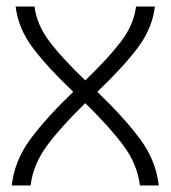

<svg xmlns="http://www.w3.org/2000/svg" viewBox="-20 -570 524 590"><path d="M468 0H410Q402 -65 359.5 -122.5Q317 -180 242 -253Q167 -180 124.5 -122.5Q82 -65 74 0H16Q25 -77 73 -142Q121 -207 205 -288Q125 -364 80.5 -423.5Q36 -483 28 -550H86Q93 -494 132 -442.5Q171 -391 242 -323Q313 -391 352 -442.5Q391 -494 398 -550H456Q448 -483 403.5 -423.5Q359 -364 279 -288Q363 -207 411 -142Q459 -77 468 0Z"/></svg>

Font: Krub Light
Style: Regular
Weight: 300
Designer: Ekaluck Peanpanawate
Foundry: Cadson Demak Co.,Ltd.
Version: Version 1.000; ttfautohint (v1.6)